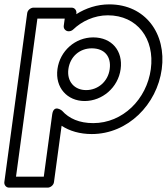

<svg xmlns="http://www.w3.org/2000/svg" viewBox="-20 -573 763 878"><path d="M669.7 -257C651 -118.6 541 -10 406.4 -10C343 -10 295.7 -30.7 263.5 -66.9C263.5 -66.9 225.3 -98.5 218.6 -49L180.2 235H53.2L151 -488H276L271.5 -455C269.5 -439.9 282.4 -430 293.1 -430H295.1C302.3 -430 309.9 -433.5 314.8 -438.2C353.2 -475.2 410.5 -503 473 -503C607.8 -503 688.4 -395.3 669.7 -257ZM719.7 -257C741.6 -418.7 645 -553 479.8 -553C424.2 -553 372.9 -535.9 328.7 -508.1L329.4 -513C330.8 -523.7 322.9 -538 307.7 -538H132.7C122 -538 106.4 -528.1 104.4 -513L-0.2 260C-1.6 270.7 6.3 285 21.5 285H198.5C209.2 285 224.8 275.1 226.8 260L261.7 2C298.1 26.2 345.5 40 399.6 40C564.9 40 697.9 -95.4 719.7 -257ZM531.7 -257C543 -339.9 491.7 -402 406.4 -402C323.9 -402 254 -340.2 242.7 -257C231.3 -172.4 287.6 -111 367 -111C447.2 -111 520.3 -172.3 531.7 -257ZM481.7 -257C474 -199.7 427.5 -161 373.8 -161C321.2 -161 285 -199.6 292.7 -257C300.4 -313.8 344 -352 399.6 -352C458.3 -352 489.5 -314.1 481.7 -257Z"/></svg>

Font: Hussar Techniczny
Style: Bold 
Weight: 700
Foundry: Cannot Into Space Fonts
Version: Version 0.77